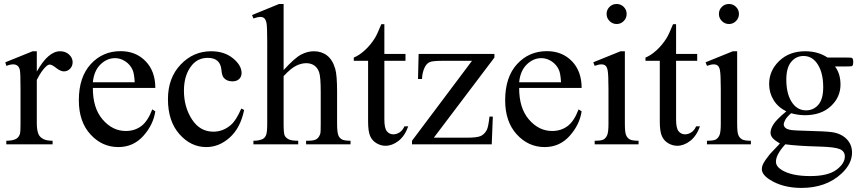

<svg xmlns="http://www.w3.org/2000/svg" viewBox="-20 -714 4260 950"><path d="M162.1 -460.4V-359.9Q218.3 -460.4 277.3 -460.4Q304.2 -460.4 321.8 -444.1Q339.4 -427.7 339.4 -406.2Q339.4 -387.2 326.7 -374Q314 -360.8 296.4 -360.8Q279.3 -360.8 258.1 -377.7Q236.8 -394.5 226.6 -394.5Q217.8 -394.5 207.5 -384.8Q185.5 -364.7 162.1 -318.8V-104.5Q162.1 -67.4 171.4 -48.3Q177.7 -35.2 193.8 -26.4Q210 -17.6 240.2 -17.6V0H11.2V-17.6Q45.4 -17.6 62 -28.3Q74.2 -36.1 79.1 -53.2Q81.5 -61.5 81.5 -100.6V-273.9Q81.5 -352.1 78.4 -366.9Q75.2 -381.8 66.7 -388.7Q58.1 -395.5 45.4 -395.5Q30.3 -395.5 11.2 -388.2L6.3 -405.8L141.6 -460.4Z M439.5 -278.8Q439 -179.2 487.8 -122.6Q536.6 -65.9 602.5 -65.9Q646.5 -65.9 679 -90.1Q711.4 -114.3 733.4 -172.9L748.5 -163.1Q738.3 -96.2 689 -41.3Q639.6 13.7 565.4 13.7Q484.9 13.7 427.5 -49.1Q370.1 -111.8 370.1 -217.8Q370.1 -332.5 429 -396.7Q487.8 -460.9 576.7 -460.9Q651.9 -460.9 700.2 -411.4Q748.5 -361.8 748.5 -278.8ZM439.5 -307.1H646.5Q644 -350.1 636.2 -367.7Q624 -395 599.9 -410.6Q575.7 -426.3 549.3 -426.3Q508.8 -426.3 476.8 -394.8Q444.8 -363.3 439.5 -307.1Z M1188 -169.9Q1169.9 -81.5 1117.2 -33.9Q1064.5 13.7 1000.5 13.7Q924.3 13.7 867.7 -50.3Q811 -114.3 811 -223.1Q811 -328.6 873.8 -394.5Q936.5 -460.4 1024.4 -460.4Q1090.3 -460.4 1132.8 -425.5Q1175.3 -390.6 1175.3 -353Q1175.3 -334.5 1163.3 -323Q1151.4 -311.5 1129.9 -311.5Q1101.1 -311.5 1086.4 -330.1Q1078.1 -340.3 1075.4 -369.1Q1072.8 -397.9 1055.7 -413.1Q1038.6 -427.7 1008.3 -427.7Q959.5 -427.7 929.7 -391.6Q890.1 -343.8 890.1 -265.1Q890.1 -185.1 929.4 -123.8Q968.8 -62.5 1035.6 -62.5Q1083.5 -62.5 1121.6 -95.2Q1148.4 -117.7 1173.8 -176.8Z M1383.3 -694.3V-367.2Q1437.5 -426.8 1469.2 -443.6Q1501 -460.4 1532.7 -460.4Q1570.8 -460.4 1598.1 -439.5Q1625.5 -418.5 1638.7 -373.5Q1647.9 -342.3 1647.9 -259.3V-101.1Q1647.9 -58.6 1654.8 -43Q1659.7 -31.2 1671.4 -24.4Q1683.1 -17.6 1714.4 -17.6V0H1494.6V-17.6H1504.9Q1536.1 -17.6 1548.3 -27.1Q1560.5 -36.6 1565.4 -55.2Q1566.9 -63 1566.9 -101.1V-259.3Q1566.9 -332.5 1559.3 -355.5Q1551.8 -378.4 1535.2 -389.9Q1518.6 -401.4 1495.1 -401.4Q1471.2 -401.4 1445.3 -388.7Q1419.4 -376 1383.3 -337.4V-101.1Q1383.3 -55.2 1388.4 -43.9Q1393.6 -32.7 1407.5 -25.1Q1421.4 -17.6 1455.6 -17.6V0H1233.9V-17.6Q1263.7 -17.6 1280.8 -26.9Q1290.5 -31.7 1296.4 -45.4Q1302.2 -59.1 1302.2 -101.1V-505.9Q1302.2 -582.5 1298.6 -600.1Q1294.9 -617.7 1287.4 -624Q1279.8 -630.4 1267.1 -630.4Q1256.8 -630.4 1233.9 -622.6L1227.1 -639.6L1360.8 -694.3Z M1881.8 -594.2V-447.3H1986.3V-413.1H1881.8V-123Q1881.8 -79.6 1894.3 -64.5Q1906.7 -49.3 1926.3 -49.3Q1942.4 -49.3 1957.5 -59.3Q1972.7 -69.3 1981 -88.9H2000Q1982.9 -41 1951.7 -16.8Q1920.4 7.3 1887.2 7.3Q1864.7 7.3 1843.3 -5.1Q1821.8 -17.6 1811.5 -40.8Q1801.3 -64 1801.3 -112.3V-413.1H1730.5V-429.2Q1757.3 -439.9 1785.4 -465.6Q1813.5 -491.2 1835.4 -526.4Q1846.7 -544.9 1866.7 -594.2Z M2418.5 -137.2 2413.1 0H2018.6V-17.6L2315.4 -413.1H2168.9Q2121.6 -413.1 2106.9 -407Q2092.3 -400.9 2083 -383.8Q2069.8 -359.4 2067.9 -323.2H2048.3L2051.3 -447.3H2426.3V-429.2L2126.5 -32.7H2289.6Q2340.8 -32.7 2359.1 -41.3Q2377.4 -49.8 2388.7 -71.3Q2396.5 -86.9 2401.9 -137.2Z M2548.8 -278.8Q2548.3 -179.2 2597.2 -122.6Q2646 -65.9 2711.9 -65.9Q2755.9 -65.9 2788.3 -90.1Q2820.8 -114.3 2842.8 -172.9L2857.9 -163.1Q2847.7 -96.2 2798.3 -41.3Q2749 13.7 2674.8 13.7Q2594.2 13.7 2536.9 -49.1Q2479.5 -111.8 2479.5 -217.8Q2479.5 -332.5 2538.3 -396.7Q2597.2 -460.9 2686 -460.9Q2761.2 -460.9 2809.6 -411.4Q2857.9 -361.8 2857.9 -278.8ZM2548.8 -307.1H2755.9Q2753.4 -350.1 2745.6 -367.7Q2733.4 -395 2709.2 -410.6Q2685.1 -426.3 2658.7 -426.3Q2618.2 -426.3 2586.2 -394.8Q2554.2 -363.3 2548.8 -307.1Z M3031.2 -694.3Q3051.8 -694.3 3066.2 -679.9Q3080.6 -665.5 3080.6 -645Q3080.6 -624.5 3066.2 -609.9Q3051.8 -595.2 3031.2 -595.2Q3010.7 -595.2 2996.1 -609.9Q2981.4 -624.5 2981.4 -645Q2981.4 -665.5 2995.8 -679.9Q3010.3 -694.3 3031.2 -694.3ZM3071.8 -460.4V-101.1Q3071.8 -59.1 3077.9 -45.2Q3084 -31.2 3095.9 -24.4Q3107.9 -17.6 3139.6 -17.6V0H2922.4V-17.6Q2955.1 -17.6 2966.3 -23.9Q2977.5 -30.3 2984.1 -44.9Q2990.7 -59.6 2990.7 -101.1V-273.4Q2990.7 -346.2 2986.3 -367.7Q2982.9 -383.3 2975.6 -389.4Q2968.3 -395.5 2955.6 -395.5Q2941.9 -395.5 2922.4 -388.2L2915.5 -405.8L3050.3 -460.4Z M3325.2 -594.2V-447.3H3429.7V-413.1H3325.2V-123Q3325.2 -79.6 3337.6 -64.5Q3350.1 -49.3 3369.6 -49.3Q3385.7 -49.3 3400.9 -59.3Q3416 -69.3 3424.3 -88.9H3443.4Q3426.3 -41 3395 -16.8Q3363.8 7.3 3330.6 7.3Q3308.1 7.3 3286.6 -5.1Q3265.1 -17.6 3254.9 -40.8Q3244.6 -64 3244.6 -112.3V-413.1H3173.8V-429.2Q3200.7 -439.9 3228.8 -465.6Q3256.8 -491.2 3278.8 -526.4Q3290 -544.9 3310.1 -594.2Z M3586.9 -694.3Q3607.4 -694.3 3621.8 -679.9Q3636.2 -665.5 3636.2 -645Q3636.2 -624.5 3621.8 -609.9Q3607.4 -595.2 3586.9 -595.2Q3566.4 -595.2 3551.8 -609.9Q3537.1 -624.5 3537.1 -645Q3537.1 -665.5 3551.5 -679.9Q3565.9 -694.3 3586.9 -694.3ZM3627.4 -460.4V-101.1Q3627.4 -59.1 3633.5 -45.2Q3639.6 -31.2 3651.6 -24.4Q3663.6 -17.6 3695.3 -17.6V0H3478V-17.6Q3510.7 -17.6 3522 -23.9Q3533.2 -30.3 3539.8 -44.9Q3546.4 -59.6 3546.4 -101.1V-273.4Q3546.4 -346.2 3542 -367.7Q3538.6 -383.3 3531.2 -389.4Q3523.9 -395.5 3511.2 -395.5Q3497.6 -395.5 3478 -388.2L3471.2 -405.8L3606 -460.4Z M3870.6 -163.1Q3829.6 -183.1 3807.6 -219Q3785.6 -254.9 3785.6 -298.3Q3785.6 -364.7 3835.7 -412.6Q3885.7 -460.4 3963.9 -460.4Q4027.8 -460.4 4074.7 -429.2H4169.4Q4190.4 -429.2 4193.8 -428Q4197.3 -426.8 4198.7 -423.8Q4201.7 -419.4 4201.7 -408.2Q4201.7 -395.5 4199.2 -390.6Q4197.8 -388.2 4194.1 -386.7Q4190.4 -385.3 4169.4 -385.3H4111.3Q4138.7 -350.1 4138.7 -295.4Q4138.7 -232.9 4090.8 -188.5Q4043 -144 3962.4 -144Q3929.2 -144 3894.5 -153.8Q3873 -135.3 3865.5 -121.3Q3857.9 -107.4 3857.9 -97.7Q3857.9 -89.4 3866 -81.5Q3874 -73.7 3897.5 -70.3Q3911.1 -68.4 3965.8 -66.9Q4066.4 -64.5 4096.2 -60.1Q4141.6 -53.7 4168.7 -26.4Q4195.8 1 4195.8 41Q4195.8 96.2 4144 144.5Q4067.9 215.8 3945.3 215.8Q3851.1 215.8 3786.1 173.3Q3749.5 148.9 3749.5 122.6Q3749.5 110.8 3754.9 99.1Q3763.2 81.1 3789.1 48.8Q3792.5 44.4 3838.9 -3.9Q3813.5 -19 3803 -31Q3792.5 -43 3792.5 -58.1Q3792.5 -75.2 3806.4 -98.1Q3820.3 -121.1 3870.6 -163.1ZM3955.6 -437Q3919.4 -437 3895 -408.2Q3870.6 -379.4 3870.6 -319.8Q3870.6 -242.7 3903.8 -200.2Q3929.2 -168 3968.3 -168Q4005.4 -168 4029.3 -195.8Q4053.2 -223.6 4053.2 -283.2Q4053.2 -360.8 4019.5 -404.8Q3994.6 -437 3955.6 -437ZM3865.7 0Q3842.8 24.9 3831.1 46.4Q3819.3 67.9 3819.3 85.9Q3819.3 109.4 3847.7 127Q3896.5 157.2 3988.8 157.2Q4076.7 157.2 4118.4 126.2Q4160.2 95.2 4160.2 60.1Q4160.2 34.7 4135.3 23.9Q4109.9 13.2 4034.7 11.2Q3924.8 8.3 3865.7 0Z"/></svg>

Font: Jameel Khushkhat-L
Style: Regular
Weight: 400
Version: Version 3.5